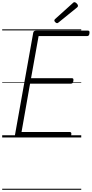

<svg xmlns="http://www.w3.org/2000/svg" viewBox="-20 -1257 839 1756"><path d="M142 0Q128 0 121.5 -5.5Q115 -11 117 -23L284 -958Q286 -968 293 -972.5Q300 -977 314 -977H784Q794 -977 797 -971Q800 -965 798 -952Q797 -939 791.5 -933Q786 -927 776 -927H333L264 -542H637Q647 -542 650 -536Q653 -530 651 -517Q649 -503 643.5 -497.5Q638 -492 629 -492H255L177 -50H617Q627 -50 630.5 -44Q634 -38 632 -25Q630 -12 624.5 -6Q619 0 610 0ZM502 -1045Q495 -1045 486 -1053.5Q477 -1062 477 -1069Q477 -1072 478 -1075Q479 -1078 483 -1082L645 -1228Q650 -1232 652.5 -1234.5Q655 -1237 660 -1237Q667 -1237 674.5 -1231.5Q682 -1226 687.5 -1218.5Q693 -1211 693 -1204Q693 -1200 691.5 -1196.5Q690 -1193 685 -1189L516 -1052Q511 -1049 508.5 -1047Q506 -1045 502 -1045ZM0 469H723V479H0ZM0 -20H723V0H0ZM0 -505H723V-500H0ZM0 -989H723V-979H0Z"/></svg>

Font: Playwrite DE VA Guides
Style: Regular
Weight: 400
Designer: Veronika Burian, José Scaglione
Foundry: TypeTogether
Version: Version 1.003